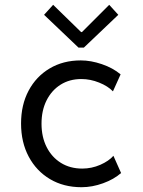

<svg xmlns="http://www.w3.org/2000/svg" viewBox="-20 -780 602 806"><path d="M322.3 5.9Q247.1 5.9 189.9 -28.1Q132.8 -62 100.6 -122.3Q68.4 -182.6 68.4 -261.7Q68.4 -339.8 100.1 -399.4Q131.8 -459 188.5 -492.7Q245.1 -526.4 319.3 -526.4Q361.3 -526.4 407.5 -510.7Q453.6 -495.1 486.3 -467.8L454.1 -396.5Q433.1 -418.5 396.2 -433.3Q359.4 -448.2 321.3 -448.2Q272 -448.2 234.4 -424.6Q196.8 -400.9 175.5 -358.6Q154.3 -316.4 154.3 -260.7Q154.3 -205.1 175.8 -162.6Q197.3 -120.1 235.8 -96.2Q274.4 -72.3 325.2 -72.3Q364.7 -72.3 400.9 -88.1Q437 -104 456.1 -126L488.3 -53.7Q458.5 -27.3 412.8 -10.7Q367.2 5.9 322.3 5.9ZM203.1 -759.8 320.3 -645.5H324.2L438.5 -759.8L476.6 -717.8L332 -580.1H309.6L165 -717.8Z"/></svg>

Font: Reddit Mono
Style: Regular
Weight: 400
Monospace: yes
Designer: Stephen Hutchings
Foundry: Reddit
Version: Version 1.014; ttfautohint (v1.8.4.7-5d5b)